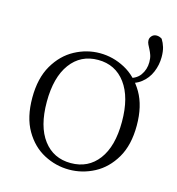

<svg xmlns="http://www.w3.org/2000/svg" viewBox="-102 -752 789 854"><g transform="rotate(15 292.5 -324.5)"><path d="M292 14Q231 14 176 -15Q121 -44 86.5 -103.5Q52 -163 52 -253Q52 -343 87 -403Q122 -463 177 -492.5Q232 -522 292 -522Q353 -522 408 -492.5Q463 -463 498 -403Q533 -343 533 -253Q533 -163 498 -103.5Q463 -44 408 -15Q353 14 292 14ZM292 -16Q372 -16 418.5 -77.5Q465 -139 465 -252Q465 -365 418.5 -428Q372 -491 292 -491Q212 -491 165.5 -428Q119 -365 119 -252Q119 -139 165.5 -77.5Q212 -16 292 -16ZM432 -425V-446Q476 -453 495 -479.5Q514 -506 514 -540Q514 -559 509.5 -572Q505 -585 499.5 -595.5Q494 -606 489.5 -615Q485 -624 485 -634Q485 -645 493.5 -654Q502 -663 515 -663Q528 -663 540 -655Q550 -639 555.5 -620.5Q561 -602 561 -576Q561 -540 547 -506.5Q533 -473 504.5 -451Q476 -429 432 -425Z"/></g></svg>

Font: Noto Serif JP ExtraLight
Style: Regular
Weight: 200
Designer: Ryoko NISHIZUKA  (kana & ideographs); Frank Grießhammer (Latin, Greek & Cyrillic); Wenlong ZHANG  (bopomofo); Sandoll Co
Foundry: Adobe
Version: Version 2.002-H1;hotconv 1.1.0;makeotfexe 2.6.0